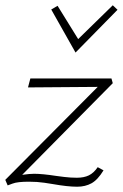

<svg xmlns="http://www.w3.org/2000/svg" viewBox="-21 -697 465 727"><path d="M349 -64 371 -52Q349 -16 325.5 -3Q302 10 271 10Q235 10 179 0Q174 -1 147 -5Q120 -9 89 -9Q45 -9 27 -2Q9 5 8 5L-1 -16L349 -368L85 -366L94 -400H401L406 -382L63 -35Q91 -39 108 -39Q139 -39 191 -31Q198 -30 222 -27Q246 -24 270 -24Q297 -24 315.5 -33Q334 -42 349 -64ZM173 -661 197 -675 275 -549 406 -677 424 -660 265 -498Z"/></svg>

Font: Ysabeau Light
Style: Italic
Weight: 300
Italic angle: -12°
Designer: Christian Thalmann (Catharsis Fonts)
Version: Version 0.003